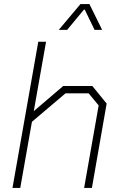

<svg xmlns="http://www.w3.org/2000/svg" viewBox="-20 -918 593 938"><path d="M167 -714H205L145 -375L289 -498H431L501 -412L429 0H391L462 -403L413 -462H300L136 -323L79 0H41ZM373 -898H417L479 -772H442L394 -871H390L308 -772H267Z"/></svg>

Font: Chakra Petch ExtraLight
Style: Italic
Weight: 275
Italic angle: -10°
Designer: Katatrad Aksorn Co.,Ltd.
Foundry: Cadson Demak Co.,Ltd.
Version: Version 1.000; ttfautohint (v1.6)